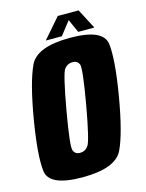

<svg xmlns="http://www.w3.org/2000/svg" viewBox="-125 -874 725 953"><g transform="rotate(-15 238.0 -398.0)"><path d="M179.5 4.5Q8.5 4.5 -1.2 -76Q-11 -156.5 19.5 -338Q50.5 -520 88.5 -600.2Q126.5 -680.5 297.2 -680.5Q468 -680.5 477.8 -599.8Q487.5 -519 457 -338Q426 -155.5 388 -75.5Q350 4.5 179.5 4.5ZM199 -116Q225 -116 241.2 -138.5Q257.5 -161 289 -338Q320.5 -518 312 -539.2Q303.5 -560.5 277.5 -560.5Q251.5 -560.5 235.5 -539.2Q219.5 -518 187.5 -338Q156.5 -161 164.8 -138.5Q173 -116 199 -116ZM178 -698.5 267 -801H374L427.5 -698.5H344.5L314 -767L260.5 -698.5Z"/></g></svg>

Font: Anybody Condensed ExtraBold
Style: Italic
Weight: 800
Width: 3
Italic angle: -10°
Designer: Tyler Finck
Foundry: Etcetera Type Company
Version: Version 1.010; ttfautohint (v1.8.3) -l 8 -r 50 -G 200 -x 14 